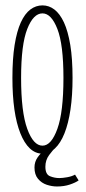

<svg xmlns="http://www.w3.org/2000/svg" viewBox="-20 -546 312 696"><path d="M134 11Q108.5 11 88.2 -8Q68 -27 53.8 -62.8Q39.5 -98.5 32.2 -149.2Q25 -200 25 -263.5Q25 -333 33 -383Q41 -433 55.5 -464.8Q70 -496.5 90 -511.5Q110 -526.5 134 -526.5Q157.5 -526.5 177.2 -511.5Q197 -496.5 211.8 -464.8Q226.5 -433 234.8 -383Q243 -333 243 -263.5Q243 -200 235.5 -149.2Q228 -98.5 213.8 -62.8Q199.5 -27 179.2 -8Q159 11 134 11ZM134 -18Q166 -18 188 -79Q210 -140 210 -263.5Q210 -384.5 188 -441Q166 -497.5 134 -497.5Q101 -497.5 78.8 -441Q56.5 -384.5 56.5 -263.5Q56.5 -140 78.8 -79Q101 -18 134 -18ZM186.5 130Q168.5 130 149.5 123.8Q130.5 117.5 117.8 102.2Q105 87 105 61Q105 40.5 116.5 24.2Q128 8 143.2 -3.8Q158.5 -15.5 169.5 -21L181.5 -11.5Q171.5 -2 158 16.2Q144.5 34.5 144.5 58.5Q144.5 86 161.2 92.8Q178 99.5 195 99.5Q206.5 99.5 223.5 96.5Q240.5 93.5 252 87L265 108Q254 116 233.2 123Q212.5 130 186.5 130Z"/></svg>

Font: Imbue Thin
Style: Regular
Weight: 100
Designer: Tyler Finck
Foundry: Etcetera Type Company
Version: Version 1.102